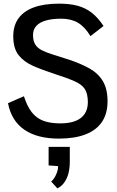

<svg xmlns="http://www.w3.org/2000/svg" viewBox="-20 -748 642 1053"><path d="M302.2 12.2Q244.6 12.2 197.3 0.2Q149.9 -11.7 114.3 -36.1Q78.6 -60.5 55.9 -96.9Q33.2 -133.3 23.9 -182.1L111.3 -220.2Q128.4 -166 153.6 -133.3Q178.7 -100.6 216.8 -85.9Q254.9 -71.3 311.5 -71.3Q359.4 -71.3 393.1 -84.2Q426.8 -97.2 444.3 -123.3Q461.9 -149.4 461.9 -188.5Q461.4 -234.4 445.3 -259.5Q429.2 -284.7 389.6 -302.2Q350.1 -319.8 278.8 -342.8Q212.4 -364.3 161.4 -386.7Q110.4 -409.2 81.5 -446.3Q52.7 -483.4 52.7 -549.3Q52.7 -608.4 82 -648.2Q111.3 -688 167.2 -708Q223.1 -728 303.7 -728Q363.3 -728 406.7 -716.1Q450.2 -704.1 483.9 -677.5Q517.6 -650.9 547.9 -605.5L476.1 -549.8Q445.3 -601.1 407.5 -623.3Q369.6 -645.5 315.9 -645.5Q266.1 -645.5 231.4 -635.5Q196.8 -625.5 179 -605.7Q161.1 -585.9 161.1 -556.2Q161.1 -523.9 173.1 -504.4Q185.1 -484.9 209.5 -472.4Q233.9 -460 270.5 -448.7Q307.1 -437.5 356.4 -421.4Q422.9 -399.4 470.7 -372.6Q518.6 -345.7 544.2 -303Q569.8 -260.3 569.8 -191.9Q569.8 -125 539.3 -79.6Q508.8 -34.2 449.2 -11Q389.6 12.2 302.2 12.2ZM294.9 285.2 260.7 247.6Q270.5 239.7 278.8 226.3Q287.1 212.9 293 196.5Q298.8 180.2 298.8 163.1L246.6 159.2V57.6H362.8V138.7Q362.8 171.4 356 200Q349.1 228.5 334.2 250.5Q319.3 272.5 294.9 285.2Z"/></svg>

Font: Pontano Sans SemiBold
Style: Regular
Weight: 600
Designer: Vernon Adams
Foundry: Vernon Adams
Version: Version 2.001